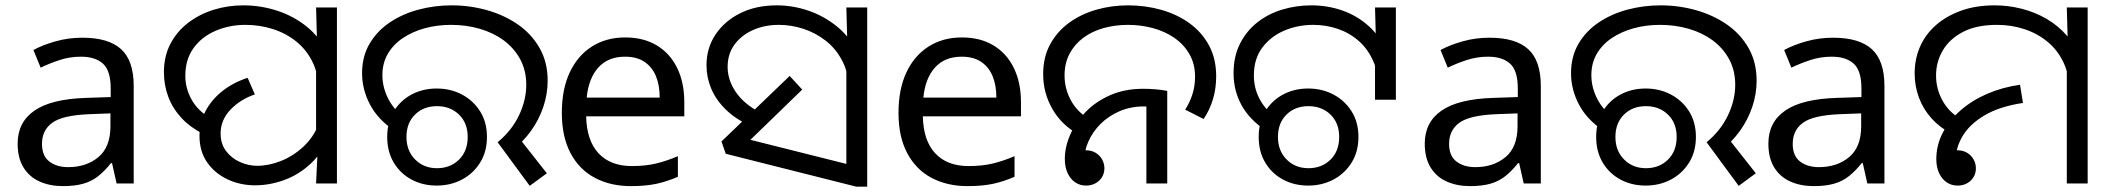

<svg xmlns="http://www.w3.org/2000/svg" viewBox="-20 -686 7889 718"><path d="M288 -545Q386 -545 433 -502Q480 -459 480 -365V0H416L399 -76H395Q372 -47 347.5 -27.5Q323 -8 291.5 1Q260 10 215 10Q167 10 128.5 -7Q90 -24 68 -59.5Q46 -95 46 -149Q46 -229 109 -272.5Q172 -316 303 -320L394 -323V-355Q394 -422 365 -448Q336 -474 283 -474Q241 -474 203 -461.5Q165 -449 132 -433L105 -499Q140 -518 188 -531.5Q236 -545 288 -545ZM314 -259Q214 -255 175.5 -227Q137 -199 137 -148Q137 -103 164.5 -82Q192 -61 235 -61Q303 -61 348 -98.5Q393 -136 393 -214V-262Z M740 -185Q691 -210 658.5 -245Q626 -280 609.5 -323.5Q593 -367 593 -416Q593 -476 617.5 -522.5Q642 -569 684 -601Q726 -633 779 -649.5Q832 -666 890 -666Q955 -666 1016.5 -646Q1078 -626 1127 -586.5Q1176 -547 1205 -487Q1234 -427 1234 -347L1172 -344Q1172 -405 1150 -451.5Q1128 -498 1089.5 -529.5Q1051 -561 1001.5 -577Q952 -593 898 -593Q838 -593 786.5 -571Q735 -549 704 -506.5Q673 -464 673 -402Q673 -356 696.5 -313.5Q720 -271 769 -243L740 -185ZM934 7Q878 7 830.5 -15.5Q783 -38 754.5 -79Q726 -120 726 -178Q726 -227 748 -269.5Q770 -312 810.5 -344.5Q851 -377 906 -395L933 -333Q878 -314 841.5 -275.5Q805 -237 805 -187Q805 -148 825.5 -121Q846 -94 877.5 -80Q909 -66 942 -66Q985 -66 1030.5 -84Q1076 -102 1114 -137Q1152 -172 1173 -224L1211 -180Q1187 -116 1142.5 -74.5Q1098 -33 1043.5 -13Q989 7 934 7ZM1167 -106 1162 -144V-471L1166 -511L1162 -658H1240V0H1162Z M1841 -154Q1894 -198 1921 -255Q1948 -312 1948 -369Q1948 -423 1925 -465Q1902 -507 1863 -535.5Q1824 -564 1773.5 -578.5Q1723 -593 1667 -593Q1615 -593 1569 -580.5Q1523 -568 1487 -544Q1451 -520 1430.5 -485Q1410 -450 1410 -405Q1410 -362 1429.5 -321.5Q1449 -281 1483 -254L1455 -198Q1394 -238 1364 -294.5Q1334 -351 1334 -412Q1334 -475 1362 -522.5Q1390 -570 1437.5 -602Q1485 -634 1545 -650Q1605 -666 1669 -666Q1737 -666 1801 -648Q1865 -630 1916 -595Q1967 -560 1997.5 -507Q2028 -454 2028 -384Q2028 -335 2012 -287Q1996 -239 1966 -197Q1936 -155 1894 -123L1910 -184L2025 -38L1961 9ZM1613 8Q1561 8 1519 -14.5Q1477 -37 1452.5 -78Q1428 -119 1428 -174Q1428 -229 1452.5 -269.5Q1477 -310 1519 -332.5Q1561 -355 1613 -355Q1665 -355 1707.5 -332.5Q1750 -310 1775.5 -269.5Q1801 -229 1801 -174Q1801 -119 1775.5 -78Q1750 -37 1707.5 -14.5Q1665 8 1613 8ZM1614 -57Q1664 -57 1696.5 -89Q1729 -121 1729 -174Q1729 -226 1696.5 -257.5Q1664 -289 1614 -289Q1564 -289 1532 -257.5Q1500 -226 1500 -174Q1500 -122 1532.5 -89.5Q1565 -57 1614 -57Z M2318 -546Q2387 -546 2436.5 -516Q2486 -486 2512.5 -431.5Q2539 -377 2539 -304V-251H2172Q2174 -160 2218.5 -112.5Q2263 -65 2343 -65Q2394 -65 2433.5 -74.5Q2473 -84 2515 -102V-25Q2474 -7 2434 1.5Q2394 10 2339 10Q2263 10 2204.5 -21Q2146 -52 2113.5 -113.5Q2081 -175 2081 -264Q2081 -352 2110.5 -415Q2140 -478 2193.5 -512Q2247 -546 2318 -546ZM2317 -474Q2254 -474 2217.5 -433.5Q2181 -393 2174 -321H2447Q2447 -367 2433 -401Q2419 -435 2390.5 -454.5Q2362 -474 2317 -474Z M2782 -217Q2729 -242 2693 -277.5Q2657 -313 2639.5 -355Q2622 -397 2622 -442Q2622 -506 2655.5 -556.5Q2689 -607 2748 -636.5Q2807 -666 2885 -666Q2945 -666 3003.5 -646Q3062 -626 3110.5 -586.5Q3159 -547 3187.5 -487Q3216 -427 3216 -347L3155 -344Q3155 -408 3131.5 -455Q3108 -502 3069.5 -532.5Q3031 -563 2985 -578Q2939 -593 2893 -593Q2839 -593 2795.5 -573.5Q2752 -554 2726.5 -519Q2701 -484 2701 -436Q2701 -387 2731.5 -342Q2762 -297 2823 -265L2782 -217ZM3145 -482 3149 -510 3145 -658H3223V12H3182L2694 -111L2678 -157L2933 -402L2980 -351L2750 -128L2743 -174L3205 -58L3145 -6Z M3577 -546Q3646 -546 3695.5 -516Q3745 -486 3771.5 -431.5Q3798 -377 3798 -304V-251H3431Q3433 -160 3477.5 -112.5Q3522 -65 3602 -65Q3653 -65 3692.5 -74.5Q3732 -84 3774 -102V-25Q3733 -7 3693 1.5Q3653 10 3598 10Q3522 10 3463.5 -21Q3405 -52 3372.5 -113.5Q3340 -175 3340 -264Q3340 -352 3369.5 -415Q3399 -478 3452.5 -512Q3506 -546 3577 -546ZM3576 -474Q3513 -474 3476.5 -433.5Q3440 -393 3433 -321H3706Q3706 -367 3692 -401Q3678 -435 3649.5 -454.5Q3621 -474 3576 -474Z M4016 -182Q3951 -217 3916 -277.5Q3881 -338 3881 -409Q3881 -472 3907 -520Q3933 -568 3977.5 -600.5Q4022 -633 4079 -649.5Q4136 -666 4199 -666Q4264 -666 4323.5 -649Q4383 -632 4429 -598.5Q4475 -565 4501.5 -515.5Q4528 -466 4528 -401Q4528 -355 4516 -315Q4504 -275 4481 -241L4412 -276Q4429 -302 4439 -333Q4449 -364 4449 -399Q4449 -447 4428 -483.5Q4407 -520 4371.5 -544.5Q4336 -569 4291 -581Q4246 -593 4198 -593Q4150 -593 4107 -581Q4064 -569 4031.5 -545Q3999 -521 3980 -485.5Q3961 -450 3961 -404Q3961 -355 3984 -312Q4007 -269 4050 -243L4016 -182ZM4041 8Q4019 8 4001 -4Q3983 -16 3972.5 -38.5Q3962 -61 3962 -92Q3962 -136 3982 -182Q4002 -228 4039.5 -267Q4077 -306 4131.5 -330Q4186 -354 4255 -354Q4277 -354 4301.5 -352Q4326 -350 4345 -346V0H4267V-310L4312 -283Q4297 -286 4283.5 -287Q4270 -288 4258 -288Q4208 -288 4166.5 -270Q4125 -252 4095.5 -222.5Q4066 -193 4050 -156.5Q4034 -120 4034 -84Q4034 -69 4041 -56.5Q4048 -44 4056 -33L3998 -96Q4000 -106 4006.5 -112Q4013 -118 4022 -121Q4031 -124 4040 -124Q4062 -124 4077.5 -114.5Q4093 -105 4101.5 -89.5Q4110 -74 4110 -57Q4110 -38 4101 -23.5Q4092 -9 4076.5 -0.5Q4061 8 4041 8Z M4714 -198Q4653 -238 4623 -292.5Q4593 -347 4593 -412Q4593 -475 4617 -522.5Q4641 -570 4681.5 -602Q4722 -634 4774.5 -650Q4827 -666 4884 -666Q4945 -666 5000.5 -646.5Q5056 -627 5099.5 -587.5Q5143 -548 5168 -488.5Q5193 -429 5193 -348H5136Q5136 -410 5116 -456Q5096 -502 5061.5 -532.5Q5027 -563 4983 -578Q4939 -593 4891 -593Q4833 -593 4782.5 -571.5Q4732 -550 4700.5 -508Q4669 -466 4669 -404Q4669 -358 4688.5 -319.5Q4708 -281 4742 -254L4714 -198ZM5122 -475 5126 -513 5122 -658H5200V-313H5122ZM4872 8Q4820 8 4778 -14.5Q4736 -37 4711.5 -78Q4687 -119 4687 -174Q4687 -229 4711.5 -269.5Q4736 -310 4778 -332.5Q4820 -355 4872 -355Q4924 -355 4966.5 -332.5Q5009 -310 5034.5 -269.5Q5060 -229 5060 -174Q5060 -119 5034.5 -78Q5009 -37 4966.5 -14.5Q4924 8 4872 8ZM4873 -57Q4923 -57 4955.5 -89Q4988 -121 4988 -174Q4988 -226 4955.5 -257.5Q4923 -289 4873 -289Q4823 -289 4791 -257.5Q4759 -226 4759 -174Q4759 -122 4791.5 -89.5Q4824 -57 4873 -57Z M5550 -545Q5648 -545 5695 -502Q5742 -459 5742 -365V0H5678L5661 -76H5657Q5634 -47 5609.5 -27.5Q5585 -8 5553.5 1Q5522 10 5477 10Q5429 10 5390.5 -7Q5352 -24 5330 -59.5Q5308 -95 5308 -149Q5308 -229 5371 -272.5Q5434 -316 5565 -320L5656 -323V-355Q5656 -422 5627 -448Q5598 -474 5545 -474Q5503 -474 5465 -461.5Q5427 -449 5394 -433L5367 -499Q5402 -518 5450 -531.5Q5498 -545 5550 -545ZM5576 -259Q5476 -255 5437.5 -227Q5399 -199 5399 -148Q5399 -103 5426.5 -82Q5454 -61 5497 -61Q5565 -61 5610 -98.5Q5655 -136 5655 -214V-262Z M6362 -154Q6415 -198 6442 -255Q6469 -312 6469 -369Q6469 -423 6446 -465Q6423 -507 6384 -535.5Q6345 -564 6294.5 -578.5Q6244 -593 6188 -593Q6136 -593 6090 -580.5Q6044 -568 6008 -544Q5972 -520 5951.5 -485Q5931 -450 5931 -405Q5931 -362 5950.5 -321.5Q5970 -281 6004 -254L5976 -198Q5915 -238 5885 -294.5Q5855 -351 5855 -412Q5855 -475 5883 -522.5Q5911 -570 5958.5 -602Q6006 -634 6066 -650Q6126 -666 6190 -666Q6258 -666 6322 -648Q6386 -630 6437 -595Q6488 -560 6518.5 -507Q6549 -454 6549 -384Q6549 -335 6533 -287Q6517 -239 6487 -197Q6457 -155 6415 -123L6431 -184L6546 -38L6482 9ZM6134 8Q6082 8 6040 -14.5Q5998 -37 5973.5 -78Q5949 -119 5949 -174Q5949 -229 5973.5 -269.5Q5998 -310 6040 -332.5Q6082 -355 6134 -355Q6186 -355 6228.5 -332.5Q6271 -310 6296.5 -269.5Q6322 -229 6322 -174Q6322 -119 6296.5 -78Q6271 -37 6228.5 -14.5Q6186 8 6134 8ZM6135 -57Q6185 -57 6217.5 -89Q6250 -121 6250 -174Q6250 -226 6217.5 -257.5Q6185 -289 6135 -289Q6085 -289 6053 -257.5Q6021 -226 6021 -174Q6021 -122 6053.5 -89.5Q6086 -57 6135 -57Z M6835 -545Q6933 -545 6980 -502Q7027 -459 7027 -365V0H6963L6946 -76H6942Q6919 -47 6894.5 -27.5Q6870 -8 6838.5 1Q6807 10 6762 10Q6714 10 6675.5 -7Q6637 -24 6615 -59.5Q6593 -95 6593 -149Q6593 -229 6656 -272.5Q6719 -316 6850 -320L6941 -323V-355Q6941 -422 6912 -448Q6883 -474 6830 -474Q6788 -474 6750 -461.5Q6712 -449 6679 -433L6652 -499Q6687 -518 6735 -531.5Q6783 -545 6835 -545ZM6861 -259Q6761 -255 6722.5 -227Q6684 -199 6684 -148Q6684 -103 6711.5 -82Q6739 -61 6782 -61Q6850 -61 6895 -98.5Q6940 -136 6940 -214V-262Z M7278 -186Q7234 -209 7203 -243.5Q7172 -278 7156 -321Q7140 -364 7140 -412Q7140 -465 7160 -511Q7180 -557 7219 -591.5Q7258 -626 7313.5 -646Q7369 -666 7439 -666Q7490 -666 7539.5 -653.5Q7589 -641 7632.5 -616Q7676 -591 7709.5 -552.5Q7743 -514 7762 -463Q7781 -412 7781 -347L7719 -344Q7719 -404 7697.5 -450.5Q7676 -497 7638.5 -528.5Q7601 -560 7552 -576.5Q7503 -593 7448 -593Q7371 -593 7320.5 -566.5Q7270 -540 7245 -497Q7220 -454 7220 -404Q7220 -355 7243 -312Q7266 -269 7309 -243L7278 -186ZM7709 -471 7713 -511 7709 -658H7787V0H7709ZM7300 8Q7278 8 7260 -4Q7242 -16 7231.5 -38.5Q7221 -61 7221 -91Q7221 -143 7245 -189.5Q7269 -236 7312 -273.5Q7355 -311 7412 -335.5Q7469 -360 7534 -369L7545 -301Q7458 -288 7402 -255Q7346 -222 7319.5 -177.5Q7293 -133 7293 -84Q7293 -70 7299.5 -56Q7306 -42 7314 -30L7235 -64Q7235 -93 7253.5 -108.5Q7272 -124 7299 -124Q7321 -124 7336.5 -114.5Q7352 -105 7360.5 -89.5Q7369 -74 7369 -57Q7369 -29 7349.5 -10.5Q7330 8 7300 8Z"/></svg>

Font: oriya15
Style: Book
Weight: 400
Designer: Jelle Bosma - Monotype Design Team
Foundry: Monotype Imaging Inc.
Version: Version 2.003